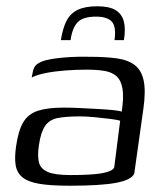

<svg xmlns="http://www.w3.org/2000/svg" viewBox="-20 -585 523 612"><path d="M201 7Q142 7 106 1Q70 -5 52 -19.5Q34 -34 30 -58Q26 -82 31 -117Q38 -168 54 -195Q70 -222 101 -232Q132 -242 183 -242Q208 -242 237.5 -240.5Q267 -239 294 -237.5Q321 -236 341 -234Q361 -232 368 -229Q375 -275 370.5 -302Q366 -329 351.5 -342Q337 -355 313 -359Q289 -363 257 -363Q224 -363 190 -360.5Q156 -358 127.5 -352.5Q99 -347 81 -338L84 -353Q87 -374 101 -382.5Q115 -391 131 -394Q151 -399 188 -402Q225 -405 265 -404Q316 -404 352 -399Q388 -394 409.5 -377.5Q431 -361 438 -328Q445 -295 437 -238L408 -32Q400 -12 351.5 -2.5Q303 7 201 7ZM205 -27Q274 -27 306 -33Q338 -39 344 -51L363 -200Q355 -203 331.5 -206Q308 -209 281 -211.5Q254 -214 235 -214Q192 -214 165 -209Q138 -204 124 -184Q110 -164 104 -122Q99 -89 104 -68Q109 -47 132 -37Q155 -27 205 -27ZM290 -565Q328 -565 348 -553Q368 -541 374.5 -517.5Q381 -494 375 -457H345Q351 -500 336.5 -516Q322 -532 286 -532Q244 -532 227 -513.5Q210 -495 205 -457H174Q180 -495 192 -518.5Q204 -542 227.5 -553.5Q251 -565 290 -565Z"/></svg>

Font: Genos
Style: Italic
Weight: 400
Italic angle: -8°
Version: Version 1.010